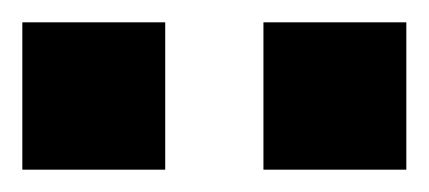

<svg xmlns="http://www.w3.org/2000/svg" viewBox="-50 -758 384 172"><path d="M-30 -606V-738H98V-606ZM186 -606V-738H314V-606Z"/></svg>

Font: TypoPRO Titillium Text
Style: 999 wt
Weight: 900
Designer: Accademia di Belle Arti di Urbino and others
Foundry: Accademia di Belle Arti di Urbino and others.
Version: Version 25.000